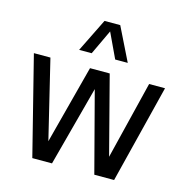

<svg xmlns="http://www.w3.org/2000/svg" viewBox="-116 -917 990 1026"><g transform="rotate(15 379.0 -404.0)"><path d="M153.5 0 16.5 -544H108L213 -109.5L327 -544H436L548 -113L654 -544H742L606 0H496.5L380.5 -442.5L262.5 0ZM245.5 -623.5 336.5 -808H423.5L514.5 -623.5H445L380 -761.5L315 -623.5Z"/></g></svg>

Font: Encode Sans Condensed Condensed Medium
Style: Regular
Weight: 500
Width: 3
Designer: Multiple Designers
Foundry: Impallari Type
Version: Version 3.000; ttfautohint (v1.8.3) -l 8 -r 50 -G 200 -x 14 